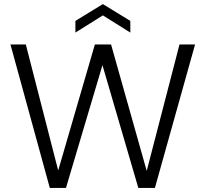

<svg xmlns="http://www.w3.org/2000/svg" viewBox="-20 -917 1001 937"><path d="M223 0 31 -700H106L264 -85L443 -700H522L696 -83L856 -700H932L736 0H655L480 -599L302 0ZM348 -758V-815L482 -897L616 -815V-758L482 -842Z"/></svg>

Font: DM Sans 9pt Light
Style: Regular
Weight: 300
Version: Version 4.004;gftools[0.9.30]